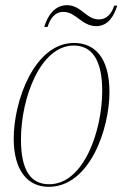

<svg xmlns="http://www.w3.org/2000/svg" viewBox="-20 -712 476 742"><path d="M352 -611C398 -611 421 -651 433 -690H421C413 -663 395 -637 362 -637C313 -637 294 -692 239 -692C189 -692 163 -648 151 -608H164C172 -634 188 -666 225 -666C274 -666 296 -611 352 -611ZM168 10C327 10 403 -214 403 -356C403 -492 344 -546 266 -546C112 -546 33 -320 33 -177C33 -50 89 10 168 10ZM170 0C103 0 61 -47 61 -173C61 -333 136 -536 265 -536C334 -536 375 -482 375 -361C375 -209 305 0 170 0Z"/></svg>

Font: Noto Serif Display Condensed Thin
Style: Italic
Weight: 100
Width: 3
Italic angle: -12°
Designer: Monotype Design Team
Foundry: Monotype Imaging Inc.
Version: Version 2.009